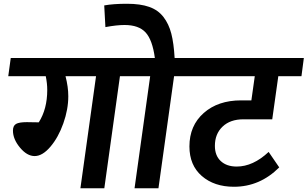

<svg xmlns="http://www.w3.org/2000/svg" viewBox="-20 -1000 1634 1020"><path d="M734.9 -691.9 721.2 -595.2H617.2L534.2 0H407.2L490.2 -595.2H328.1Q342.8 -538.1 342.8 -488.8Q342.8 -418.9 316.4 -344.5Q290 -270 247.8 -220.5Q205.6 -170.9 164.1 -170.9Q123.5 -170.9 86.2 -215.8Q48.8 -260.7 48.8 -306.2Q48.8 -332 65.2 -341.6Q81.5 -351.1 123 -351.1Q129.9 -351.1 150.6 -350.6Q171.4 -350.1 186 -350.1Q231 -420.9 231 -522Q231 -557.1 223.1 -595.2H23.9L37.1 -691.9Z M1022.9 -691.9 1008.8 -595.2H904.8L821.8 0H694.8L777.8 -595.2H676.8L690.9 -691.9H802.7Q790 -787.6 753.7 -827.4Q717.3 -867.2 641.6 -867.2Q599.6 -867.2 540 -856L533.7 -971.2Q582 -980 654.8 -980Q725.6 -980 772.7 -963.4Q819.8 -946.8 848.4 -909.7Q877 -872.6 890.1 -821.3Q903.3 -770 907.7 -691.9Z M1273.4 -366.2Q1203.1 -366.2 1162.4 -327.4Q1121.6 -288.6 1121.6 -225.1Q1121.6 -173.3 1152.8 -144.3Q1184.1 -115.2 1237.3 -115.2Q1324.2 -115.2 1407.2 -192.9L1463.4 -110.8Q1360.4 -7.8 1222.7 -7.8Q1118.2 -7.8 1052.2 -64.9Q986.3 -122.1 986.3 -222.2Q986.3 -332.5 1062.3 -399.7Q1138.2 -466.8 1261.2 -466.8H1315.4L1333.5 -595.2H966.3L979.5 -691.9H1594.2L1581.5 -595.2H1458.5L1426.3 -366.2Z"/></svg>

Font: FiraGO SemiBold
Style: Italic
Weight: 600
Italic angle: -8°
Designer: bBox Type GmbH
Foundry: bBox Type GmbH
Version: Version 1.001;PS 001.001;hotconv 1.0.88;makeotf.lib2.5.64775